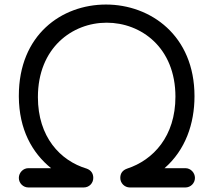

<svg xmlns="http://www.w3.org/2000/svg" viewBox="-20 -826 942 846"><path d="M63 -42C63 -19 82 0 105 0H349C373 0 391 -19 391 -42C391 -62 381 -76 362 -83C245 -118 147 -223 147 -398C147 -615 298 -726 450 -726C602 -726 753 -616 753 -400C753 -226 656 -121 540 -83C520 -76 510 -62 510 -42C510 -19 529 0 552 0H797C820 0 839 -19 839 -42C839 -65 820 -85 797 -85H705C797 -165 837 -281 837 -402C837 -670 643 -806 447 -806C252 -806 63 -673 63 -404V-400C64 -256 121 -153 205 -85H105C82 -85 63 -65 63 -42Z"/></svg>

Font: Fabada
Style: Regular
Weight: 400
Designer: deFharo
Foundry: deFharo.com
Version: Version 4.000 2011 initial release